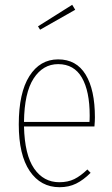

<svg xmlns="http://www.w3.org/2000/svg" viewBox="-20 -779 473 809"><path d="M296.9 -737.8 148.9 -653.8 140.1 -668 284.2 -758.8ZM379.9 -284.2Q379.9 -268.6 377.9 -246.1H81.1Q84 -126.5 123.8 -68.8Q163.6 -11.2 230 -11.2Q266.1 -11.2 293 -24.4Q319.8 -37.6 348.1 -64.9L361.8 -50.8Q331.5 -20.5 300.8 -5.4Q270 9.8 231 9.8Q151.4 9.8 105.2 -58.3Q59.1 -126.5 59.1 -254.9Q59.1 -387.7 103.8 -458.3Q148.4 -528.8 225.1 -528.8Q301.8 -528.8 340.8 -464.8Q379.9 -400.9 379.9 -284.2ZM356.9 -265.1Q357.9 -272.9 357.9 -292Q357.9 -395 325 -451.9Q292 -508.8 225.1 -508.8Q161.1 -508.8 121.8 -448.5Q82.5 -388.2 81.1 -265.1Z"/></svg>

Font: Fira Sans Compressed Thin
Style: Regular
Weight: 100
Width: 1
Designer: Carrois Corporate & Edenspiekermann AG
Foundry: Carrois Corporate GbR & Edenspiekermann AG
Version: Version 4.203;PS 004.203;hotconv 1.0.88;makeotf.lib2.5.64775